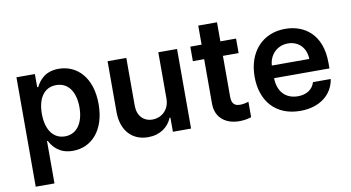

<svg xmlns="http://www.w3.org/2000/svg" viewBox="-83 -883 2366 1296"><g transform="rotate(-10 1100.0 -235.5)"><path d="M66.1 204.5H194.6V-85.9H199.9C220.2 -46.2 262.4 9.6 356.2 9.6C484.7 9.6 581 -92.3 581 -272C581 -453.8 481.9 -552.6 355.8 -552.6C259.6 -552.6 219.5 -494.7 199.9 -455.3H192.5V-545.5H66.1ZM192.1 -272.7C192.1 -378.6 237.6 -447.1 320.3 -447.1C405.9 -447.1 449.9 -374.3 449.9 -272.7C449.9 -170.5 405.2 -95.9 320.3 -95.9C238.3 -95.9 192.1 -166.9 192.1 -272.7Z M1038.4 -229.4C1038.4 -146.3 979 -105.1 922.2 -105.1C860.4 -105.1 819.2 -148.8 819.2 -218V-545.5H690.7V-198.2C690.7 -67.1 765.3 7.1 872.5 7.1C954.2 7.1 1011.7 -35.9 1036.6 -96.9H1042.3V0H1166.9V-545.5H1038.4Z M1571.4 -545.5H1463.8V-676.1H1335.2V-545.5H1257.8V-446H1335.2V-142.8C1334.5 -40.1 1409.1 10.3 1505.7 7.5C1542.3 6.4 1565.7 -0.7 1579.5 -5.3V-110.8C1558.6 -104.4 1538 -100.9 1522 -100.9C1489.7 -100.9 1463.8 -112.2 1463.8 -164.1V-446H1571.4Z M1914.8 10.7C2050.8 10.7 2137.4 -62.5 2153.4 -165.8H2031.6C2017.8 -117.9 1974.8 -89.5 1916.5 -89.5C1833.5 -89.5 1779.8 -142.8 1777.7 -237.6H2157.3V-277C2157.3 -468.4 2042.3 -552.6 1908 -552.6C1751.8 -552.6 1649.9 -437.9 1649.9 -269.5C1649.9 -98.4 1750.4 10.7 1914.8 10.7ZM1777.7 -324.2C1781.2 -393.8 1833.1 -452.4 1909.8 -452.4C1983.7 -452.4 2033.4 -398.4 2034.1 -324.2Z"/></g></svg>

Font: Margiela Sans Semi Bold
Style: Regular
Weight: 600
Designer: Stefan Endress, Andreas Faust
Version: Version 1.100;FEAKit 1.0